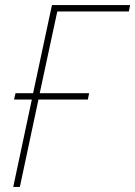

<svg xmlns="http://www.w3.org/2000/svg" viewBox="-20 -734 531 754"><path d="M32 0 105 -343H35L41 -368H110L184 -714H491L486 -689H205L136 -368H330L325 -343H131L58 0Z"/></svg>

Font: Noto Sans SemiCondensed Thin
Style: Italic
Weight: 100
Width: 4
Italic angle: -12°
Designer: Monotype Design Team
Foundry: Monotype Imaging Inc.
Version: Version 2.013; ttfautohint (v1.8.4.7-5d5b)